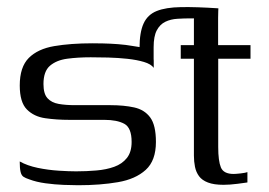

<svg xmlns="http://www.w3.org/2000/svg" viewBox="-20 -529 775 553"><path d="M36.9 -282.8Q36.9 -336.1 63 -362.2Q89.1 -388.2 136.2 -396.2Q183.4 -404.3 246.6 -404.3Q257.5 -404.3 277.2 -403.9Q296.9 -403.5 320 -401.8Q343.2 -400 362.6 -396.5Q383.1 -394 396.3 -389.5Q409.5 -385 416.2 -377Q422.8 -369 422.8 -354.3Q422.8 -349.2 422.8 -343.9Q422.8 -338.6 422.8 -333.6Q415.1 -344.4 394.8 -350.5Q374.5 -356.6 347.2 -359.6Q319.9 -362.5 291.6 -363.3Q263.4 -364 241.2 -364Q204.7 -364 173.8 -359.9Q142.9 -355.8 124 -339.7Q105.2 -323.6 105.2 -286.9Q105.2 -258.8 116.8 -246.1Q128.5 -233.3 149 -229.7Q169.4 -226.1 195.7 -226.1Q221.3 -226.1 247.1 -226.1Q272.8 -226.1 298.4 -226.1Q336.7 -226.1 366.4 -219.6Q396.1 -213.1 412.6 -190.8Q429.1 -168.5 429.1 -120.2Q429.1 -66.5 399.8 -39.8Q370.4 -13 319.7 -4.3Q269.1 4.5 205 4.5Q188.6 4.5 163.1 3.5Q137.6 2.5 111.1 -1.1Q84.6 -4.7 64.1 -12.5Q53.4 -16 47.6 -19.9Q41.7 -23.8 39.3 -34Q36.8 -44.1 36.8 -64Q58.5 -51.8 88.7 -45.5Q118.9 -39.3 148.9 -37.4Q178.9 -35.5 199.1 -35.5Q229.1 -35.5 257.6 -38Q286.1 -40.4 309 -48.6Q331.8 -56.8 345.4 -73.9Q359.1 -91 359.1 -120.1Q359.1 -161 338.1 -172.4Q317.2 -183.8 280.2 -183.8Q255.2 -183.8 229.7 -183.8Q204.3 -183.8 179.2 -183.8Q142.8 -183.8 110.4 -188.5Q77.9 -193.1 57.4 -213.8Q36.9 -234.4 36.9 -282.8ZM500.6 -399H538.5V-471.4Q538.5 -484.8 540.9 -492.3Q543.3 -499.7 549.5 -502.4Q555.8 -505 567.2 -505H609Q609 -503.5 608.6 -496.8Q608.2 -490.2 608.2 -477.5V-399H701.5V-359.8H608.5V-105.5Q608.5 -65.5 616.2 -46.8Q624 -28 652.8 -28Q659.3 -28 673.6 -29.6Q687.9 -31.3 692.6 -33.3V-3.5Q686.9 -2.5 664.1 0.4Q641.4 3.3 623.8 3.3Q596.1 3.3 579 -3.3Q561.9 -9.8 553.3 -21.5Q544.7 -33.2 541.6 -48.5Q538.5 -63.9 538.5 -80.8Q538.5 -97.7 538.5 -115.3V-359.8H500.6Q500.6 -370.2 500.6 -379.8Q500.6 -389.3 500.6 -399ZM381.9 -378.1V-390.7Q381.9 -436 393.6 -461.4Q405.2 -486.8 431.4 -497.3Q457.6 -507.8 501.3 -508.5Q544.9 -509.3 609 -505L604.5 -476.1H530.2Q510.2 -476.1 491 -474.9Q471.8 -473.8 456.2 -466.3Q440.7 -458.8 431.6 -441.7Q422.5 -424.7 422.5 -392.9V-339.4Z"/></svg>

Font: Genos Thin
Style: Regular
Weight: 100
Designer: Robert E. Leuschke
Foundry: Robert E. Leuschke
Version: Version 1.010